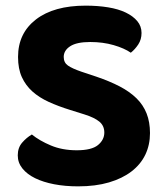

<svg xmlns="http://www.w3.org/2000/svg" viewBox="-20 -644 586 681"><path d="M252 -111Q305 -111 327.5 -129.5Q350 -148 350 -174Q350 -198 332.5 -212.5Q315 -227 280 -238L229 -254Q187 -267 153 -282.5Q119 -298 95 -319.5Q71 -341 57.5 -370.5Q44 -400 44 -442Q44 -526 107.5 -575Q171 -624 284 -624Q327 -624 363.5 -618Q400 -612 426 -599.5Q452 -587 467 -569Q482 -551 482 -527Q482 -504 470.5 -486.5Q459 -469 444 -457Q421 -473 383 -484Q345 -495 300 -495Q252 -495 229 -480Q206 -465 206 -442Q206 -422 221 -411.5Q236 -401 268 -390L322 -372Q369 -356 404.5 -337.5Q440 -319 464 -295.5Q488 -272 500 -241.5Q512 -211 512 -172Q512 -130 495.5 -95.5Q479 -61 446.5 -36Q414 -11 366.5 3Q319 17 257 17Q211 17 172 9.5Q133 2 104.5 -12Q76 -26 59.5 -46.5Q43 -67 43 -93Q43 -120 58.5 -138Q74 -156 93 -167Q120 -145 160.5 -128Q201 -111 252 -111Z"/></svg>

Font: Baloo Paaji 2
Style: Bold
Weight: 700
Designer: Shuchita Grover, Noopur Datye and Ek Type
Foundry: Ek Type
Version: Version 1.640;hotconv 1.0.111;makeotfexe 2.5.65597; ttfautoh